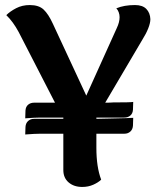

<svg xmlns="http://www.w3.org/2000/svg" viewBox="-20 -727 632 761"><path d="M545 -571 397 -320Q417 -320 428 -321Q498 -321 508 -323L507 -292Q506 -277 496.5 -269Q487 -261 473 -261H362V-256L406 -257Q503 -259 508 -260L507 -229Q506 -214 496.5 -205.5Q487 -197 473 -197H362V-141Q362 -65 381 -15Q370 -4 350 5Q330 14 306 14Q273 14 252 -4Q231 -22 231 -53V-197H140Q119 -197 80 -194L81 -224Q82 -239 91.5 -247.5Q101 -256 115 -256H231V-261H140Q119 -261 80 -258L81 -289Q82 -304 91.5 -312Q101 -320 115 -320H198L54 -600Q32 -641 5 -667Q20 -682 44 -694.5Q68 -707 98 -707Q134 -707 153 -689Q172 -671 189 -634L322 -348L443 -616Q454 -639 454 -659Q454 -669 450.5 -678.5Q447 -688 441 -694Q472 -707 515 -707Q545 -707 560 -691.5Q575 -676 576 -651Q576 -636 567.5 -614.5Q559 -593 545 -571Z"/></svg>

Font: Arima Madurai Black
Style: Regular
Weight: 900
Designer: Joana Correia and Natanael Gama
Foundry: NDISCOVER
Version: Version 1.020